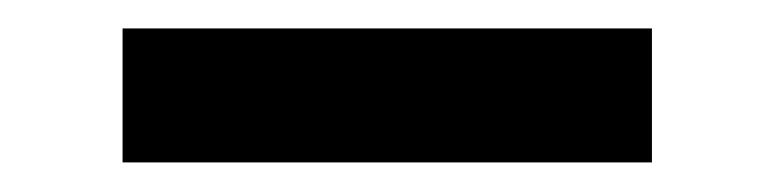

<svg xmlns="http://www.w3.org/2000/svg" viewBox="-20 -383 537 133"><path d="M64.9 -270.5V-363.3H431.6V-270.5Z"/></svg>

Font: Basically A Sans Serif Medium
Style: Regular
Weight: 500
Designer: Hyung-Suk Kim
Foundry: Mental Design
Version: 1.000